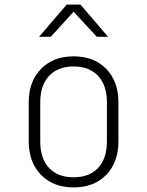

<svg xmlns="http://www.w3.org/2000/svg" viewBox="-20 -805 640 835"><path d="M300 10Q212 10 158.5 -44.5Q105 -99 105 -190V-360Q105 -451 158.5 -505.5Q212 -560 300 -560Q389 -560 442 -505.5Q495 -451 495 -360V-190Q495 -99 442 -44.5Q389 10 300 10ZM300 -34Q369 -34 407 -75Q445 -116 445 -190V-360Q445 -434 406.5 -475Q368 -516 300 -516Q232 -516 193.5 -475Q155 -434 155 -360V-190Q155 -116 193 -75Q231 -34 300 -34ZM150 -645 270 -785H330L450 -645H401L300 -754L201 -645Z"/></svg>

Font: JetBrains Mono NL Thin
Style: Regular
Weight: 100
Monospace: yes
Designer: Philipp Nurullin, Konstantin Bulenkov
Foundry: JetBrains
Version: Version 2.305; ttfautohint (v1.8.4.7-5d5b)